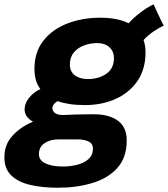

<svg xmlns="http://www.w3.org/2000/svg" viewBox="-85 -609 769 878"><path d="M180.5 249.5Q107 249.5 51.8 236.2Q-3.5 223 -34.2 192.5Q-65 162 -65 110Q-65 52 -27.8 11.5Q9.5 -29 66 -52.5Q45.5 -64 36.5 -78.2Q27.5 -92.5 27.5 -108Q27.5 -137.5 49.2 -163.2Q71 -189 99.5 -201.5Q84.5 -221.5 78.5 -245.2Q72.5 -269 72.5 -293.5Q72.5 -371.5 113.8 -423.5Q155 -475.5 223.5 -501.8Q292 -528 373 -528Q453 -528 503 -502.5Q525.5 -528 558 -552.5Q590.5 -577 617.5 -589Q622 -578.5 630.5 -560.2Q639 -542 648 -523Q657 -504 664 -492Q643.5 -483 617.2 -465.2Q591 -447.5 571.5 -426Q580.5 -400.5 580.5 -369.5Q580.5 -293 543.8 -239Q507 -185 444.2 -156.8Q381.5 -128.5 303.5 -128.5Q264.5 -128.5 233.2 -133.2Q202 -138 178 -146.5Q154.5 -132 154.5 -114Q154.5 -101.5 166.5 -92.2Q178.5 -83 203.5 -83Q234 -84.5 265.2 -85.5Q296.5 -86.5 343.5 -86.5Q414.5 -86.5 454.5 -56.8Q494.5 -27 494.5 33Q494.5 112 451.2 159.5Q408 207 336.5 228.2Q265 249.5 180.5 249.5ZM317 -247.5Q366 -247.5 401 -271.5Q436 -295.5 436 -343.5Q436 -374.5 415 -393.2Q394 -412 360 -412Q328.5 -412 299.8 -401.5Q271 -391 252.8 -369.2Q234.5 -347.5 234.5 -314Q234.5 -282 257 -264.8Q279.5 -247.5 317 -247.5ZM203 152.5Q237.5 152.5 269 144.2Q300.5 136 320.2 118Q340 100 340 71.5Q340 47 319.5 37.8Q299 28.5 273 28.5H180.5Q144.5 28.5 118.8 45.8Q93 63 93 96Q93 124 123 138.2Q153 152.5 203 152.5Z"/></svg>

Font: Grandstander
Style: Bold Italic
Weight: 700
Italic angle: -15°
Designer: Tyler Finck
Foundry: Etcetera Type Co
Version: Version 1.200; ttfautohint (v1.8.3)